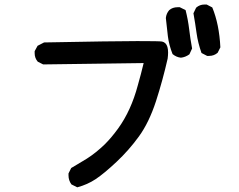

<svg xmlns="http://www.w3.org/2000/svg" viewBox="-20 -758 1040 836"><path d="M278.3 5.9Q278.3 2.9 278.3 -2.9L290 -26.4Q326.2 -47.9 358.4 -67.4Q398.4 -92.8 437.5 -130.9Q465.8 -159.2 494.1 -198.2Q550.8 -276.4 580.1 -386.7Q593.8 -434.6 605.5 -483.4L168 -477.5L144.5 -489.3Q130.9 -504.9 130.9 -526.4Q130.9 -529.3 130.9 -535.2L143.6 -558.6L171.9 -573.2Q478.5 -579.1 577.6 -579.1Q676.8 -579.1 685.5 -577.1Q694.3 -575.2 700.2 -569.3Q711.9 -557.6 711.9 -529.3Q711.9 -517.6 710 -502.9Q688.5 -408.2 659.2 -317.4Q628.9 -224.6 585 -164.1Q541 -103.5 486.8 -52.7Q432.6 -2 396.5 22Q360.4 45.9 316.4 57.6L291 44.9Q278.3 27.3 278.3 5.9ZM753.9 -726.6Q756.8 -726.6 762.7 -726.6L788.1 -713.9Q798.8 -671.9 803.7 -630.4Q808.6 -588.9 816.4 -546.9L804.7 -521.5Q787.1 -508.8 767.6 -506.8Q748 -508.8 731.4 -522.5Q715.8 -561.5 710.9 -600.6Q706.1 -639.6 702.1 -679.7Q704.1 -699.2 716.8 -713.9Q731.4 -726.6 753.9 -726.6ZM834 -724.6Q849.6 -738.3 870.1 -738.3Q874 -738.3 879.9 -738.3L904.3 -725.6Q934.6 -652.3 939.5 -551.8L927.7 -528.3Q912.1 -514.6 890.6 -514.6Q887.7 -514.6 881.8 -514.6L857.4 -527.3Q841.8 -571.3 835.9 -613.8Q830.1 -656.2 822.3 -700.2Z"/></svg>

Font: JasonHandwriting2
Style: SemiBold
Weight: 600
Version: Version 1.04.7